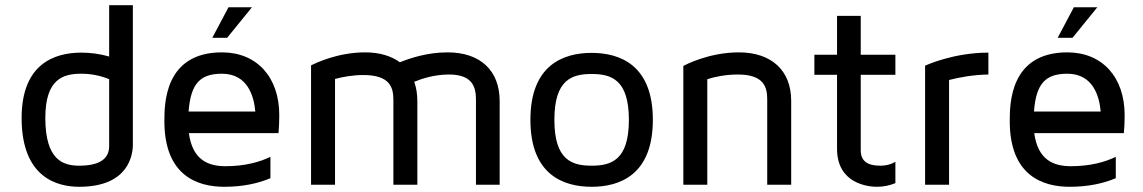

<svg xmlns="http://www.w3.org/2000/svg" viewBox="-20 -709 4388 737"><path d="M63 -256C63 -26 201 8 284 8C475 8 490 -116 490 -154V-689H399V-492C364 -502 329 -507 292 -507C188 -507 63 -463 63 -256ZM154 -256C154 -405 221 -426 292 -426C329 -426 365 -419 399 -405V-148C399 -98 360 -73 284 -73C223 -73 154 -94 154 -256Z M1052 -267C1052 -413 966 -508 832 -508C611 -508 611 -309 611 -244C611 -36 736 8 841 8C912 8 971 -5 1018 -25V-107C979 -88 922 -71 846 -71C780 -71 719 -94 705 -198H1049C1051 -220 1052 -243 1052 -267ZM704 -281C712 -388 748 -426 832 -426C931 -426 955 -339 960 -281H704ZM795 -564H852L947 -681H857Z M1698 -508C1619 -508 1552 -485 1515 -470C1482 -494 1437 -508 1382 -508C1276 -508 1192 -467 1174 -458V0H1266V-406C1296 -414 1334 -421 1375 -421C1477 -421 1490 -373 1490 -326V0H1582V-321C1582 -348 1578 -373 1570 -395C1599 -407 1647 -423 1704 -423C1794 -423 1807 -374 1807 -327V0H1898V-321C1898 -438 1824 -508 1698 -508Z M2251 -506C2144 -506 2016 -461 2016 -249C2016 -37 2144 8 2251 8C2358 8 2486 -37 2486 -249C2486 -461 2358 -506 2251 -506ZM2251 -73C2176 -73 2108 -94 2108 -249C2108 -404 2176 -425 2251 -425C2326 -425 2394 -404 2394 -249C2394 -94 2326 -73 2251 -73Z M2695 0V-405C2726 -415 2767 -423 2812 -423C2912 -423 2925 -375 2925 -328V0H3017V-322C3017 -438 2942 -508 2816 -508C2699 -508 2607 -458 2603 -456V0Z M3417 -422V-499H3284V-648H3193V-499H3106V-422H3193V-138C3193 -3 3314 8 3346 8C3374 8 3397 2 3417 -6V-88C3404 -80 3385 -73 3359 -73C3312 -73 3284 -89 3284 -132V-422Z M3623 -402C3662 -412 3715 -422 3774 -423V-507C3640 -507 3536 -459 3531 -457V0H3623Z M4297 -267C4297 -413 4211 -508 4077 -508C3856 -508 3856 -309 3856 -244C3856 -36 3981 8 4086 8C4157 8 4216 -5 4263 -25V-107C4224 -88 4167 -71 4091 -71C4025 -71 3964 -94 3950 -198H4294C4296 -220 4297 -243 4297 -267ZM3949 -281C3957 -388 3993 -426 4077 -426C4176 -426 4200 -339 4205 -281H3949ZM4040 -564H4097L4192 -681H4102Z"/></svg>

Font: Maven Pro
Style: Medium
Weight: 500
Designer: Joe Prince
Foundry: Joe Prince
Version: Version 1.003